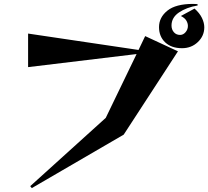

<svg xmlns="http://www.w3.org/2000/svg" viewBox="-20 -892 1067 984"><path d="M993 -864Q935 -854 897 -828Q859 -802 859 -761Q859 -741 871 -727Q883 -713 903 -713Q919 -713 931 -727Q943 -741 943 -759Q943 -773 935 -786.5Q927 -800 907 -810L977 -848Q1003 -825 1015 -800Q1027 -775 1027 -752Q1027 -708 994 -676.5Q961 -645 913 -645Q858 -645 826.5 -675Q795 -705 795 -753Q795 -803 838 -837.5Q881 -872 970 -872Q975 -872 980.5 -871.5Q986 -871 992 -871ZM143 72 135 62 522 -288 680 -615 124 -548V-720L690 -636L724 -707L892 -629L614 -202Z"/></svg>

Font: Reggae One
Style: Regular
Weight: 400
Designer: Fontworks Inc.
Foundry: Fontworks Inc.
Version: Version 1.100